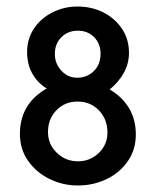

<svg xmlns="http://www.w3.org/2000/svg" viewBox="-20 -558 477 588"><path d="M396 -146Q396 -192 375 -227Q354 -262 316 -284Q344 -307 359.5 -335.5Q375 -364 375 -396Q375 -438 353.5 -470Q332 -502 296.5 -520Q261 -538 217 -538Q176 -538 140.5 -520Q105 -502 84 -470.5Q63 -439 63 -398Q63 -362 78.5 -333.5Q94 -305 123 -287Q41 -240 41 -148Q41 -101 66 -65.5Q91 -30 131.5 -10Q172 10 218 10Q266 10 306.5 -9.5Q347 -29 371.5 -64.5Q396 -100 396 -146ZM288 -393Q288 -361 267.5 -340.5Q247 -320 216 -320Q188 -320 168 -341.5Q148 -363 148 -393Q148 -424 168 -444Q188 -464 218 -464Q249 -464 268.5 -444Q288 -424 288 -393ZM309 -152Q309 -115 282.5 -89.5Q256 -64 219 -64Q181 -64 154 -90Q127 -116 127 -154Q127 -194 153 -220.5Q179 -247 217 -247Q257 -247 283 -220Q309 -193 309 -152Z"/></svg>

Font: Lisu Bosa Medium
Style: Regular
Weight: 500
Designer: David Morse, Annie Olsen, Victor Gaultney, Frank Grießhammer (Latin)
Foundry: SIL International
Version: Version 2.000